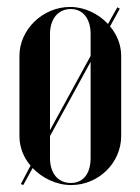

<svg xmlns="http://www.w3.org/2000/svg" viewBox="-20 -524 404 553"><path d="M40 6 47 9 74 -40C102 -11 142 9 185 9C264 9 329 -55 329 -132V-363C329 -395 317 -424 297 -448L325 -499L318 -503L291 -455C264 -484 224 -504 182 -504C103 -504 36 -439 36 -363V-132C36 -100 48 -70 68 -47ZM184 -498C219 -498 241 -470 241 -426V-363L124 -149V-426C124 -469 147 -498 184 -498ZM124 -132 241 -346V-69C241 -24 220 3 184 3C147 3 124 -25 124 -69Z"/></svg>

Font: Moniqa SemBd Display
Style: Regular
Weight: 600
Designer: Rajesh Rajput
Foundry: Rajesh Rajput
Version: Version 1.000